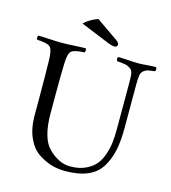

<svg xmlns="http://www.w3.org/2000/svg" viewBox="-120 -915 909 1022"><g transform="rotate(15 334.0 -404.0)"><path d="M295.4 -817.9 416.5 -733.9Q431.6 -723.1 431.6 -712.9Q431.6 -707 427 -702.6Q422.4 -698.2 416.5 -698.2Q401.4 -698.2 373.5 -710L219.7 -772.9Q250 -802.2 295.4 -817.9ZM179.2 -269Q179.2 -128.9 233.9 -76.2Q291 -21 352.1 -21Q400.9 -21 436.5 -37.6Q472.2 -54.2 492.2 -78.6Q512.2 -103 523.7 -138.9Q535.2 -174.8 538.6 -206.3Q542 -237.8 542 -276.9V-536.1Q542 -568.4 539.1 -584.7Q536.1 -601.1 522.9 -610.1Q509.8 -619.1 496.8 -621.6Q483.9 -624 450.2 -627Q446.3 -631.8 446 -638.9Q445.8 -646 450.2 -649.9Q474.1 -649.9 506.1 -647.5Q538.1 -645 560.1 -645Q579.1 -645 606.4 -647.5Q633.8 -649.9 658.2 -649.9Q662.1 -646 662.1 -638.9Q662.1 -631.8 658.2 -627Q630.4 -624 619.6 -621.6Q608.9 -619.1 597.4 -610.1Q585.9 -601.1 583 -584Q580.1 -566.9 580.1 -536.1V-294.9Q580.1 -223.1 569.6 -171.6Q559.1 -120.1 533 -76.7Q506.8 -33.2 457 -11.7Q407.2 9.8 332 9.8Q293 9.8 257.1 -0.7Q221.2 -11.2 183.6 -36.1Q146 -61 123 -112.5Q100.1 -164.1 100.1 -235.8V-320.8Q100.1 -452.6 98.1 -536.1Q97.2 -596.2 81.1 -610.6Q64.9 -625 9.8 -627Q5.9 -631.8 5.9 -638.9Q5.9 -646 9.8 -649.9Q30.8 -649.9 71.3 -647.5Q111.8 -645 139.9 -645Q168 -645 208.5 -647.5Q249 -649.9 270 -649.9Q273.9 -646 273.9 -638.9Q273.9 -631.8 270 -627Q213.9 -625 198 -610.6Q182.1 -596.2 181.2 -536.1Q179.2 -475.1 179.2 -382.8Z"/></g></svg>

Font: Linux Libertine Display
Style: Regular
Weight: 400
Designer: Philipp H. Poll
Foundry: Philipp H. Poll
Version: Version 5.0.9